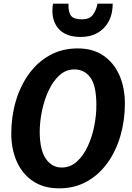

<svg xmlns="http://www.w3.org/2000/svg" viewBox="-20 -1019 718 1047"><path d="M302.5 8Q218 8 159.8 -31.2Q101.5 -70.5 71.5 -138Q41.5 -205.5 41.5 -290Q41.5 -383.5 66.2 -467.5Q91 -551.5 138 -616.2Q185 -681 252 -718Q319 -755 403.5 -755Q488 -755 545.2 -715Q602.5 -675 631.8 -607Q661 -539 661 -455Q661 -361.5 636.5 -277.8Q612 -194 565.5 -129.8Q519 -65.5 452.8 -28.8Q386.5 8 302.5 8ZM316.5 -105.5Q363 -105.5 398.5 -137.2Q434 -169 458 -220.2Q482 -271.5 494 -331.8Q506 -392 505.5 -449Q505 -553.5 472.2 -597Q439.5 -640.5 385.5 -640.5Q339.5 -640.5 304.2 -608.5Q269 -576.5 245 -525Q221 -473.5 208.8 -413.8Q196.5 -354 196.5 -298.5Q197.5 -198.5 230.8 -152Q264 -105.5 316.5 -105.5ZM420 -817.5Q334.5 -817.5 295.2 -867.2Q256 -917 269 -999H353.5Q352 -953 367.2 -933.2Q382.5 -913.5 426.5 -913.5Q467.5 -913.5 485.8 -937.2Q504 -961 512 -999H594.5Q594.5 -916 546.8 -866.8Q499 -817.5 420 -817.5Z"/></svg>

Font: Merriweather Sans Italic
Style: Bold
Weight: 700
Italic angle: -7.5°
Designer: Eben Sorkin
Foundry: Eben Sorkin
Version: Version 1.008; ttfautohint (v1.7.19-72a1) -l 8 -r 50 -G 200 